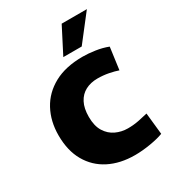

<svg xmlns="http://www.w3.org/2000/svg" viewBox="-177 -822 845 934"><g transform="rotate(-30 245.0 -355.0)"><path d="M305.3 11.7Q222.8 11.7 161 -19.8Q99.2 -51.2 64.8 -111.3Q30.3 -171.3 30.3 -257.5Q30.3 -336.3 63.6 -398.1Q96.8 -459.8 161.9 -495.3Q227 -530.8 323.2 -530.8Q354.5 -530.8 392.2 -525.2Q429.8 -519.7 462 -507.2L445.2 -383.5Q424.8 -390.8 394.6 -396.8Q364.3 -402.7 332.2 -402.7Q294 -402.7 264.7 -387.3Q235.5 -372 219.2 -340.8Q202.8 -309.7 202.8 -261.7Q202.8 -210.7 222.4 -179.2Q242 -147.7 273.5 -133Q305 -118.3 340.3 -118.3Q372.3 -118.3 402.4 -124.3Q432.5 -130.3 454 -135.8L466.7 -14.7Q438.8 -3.7 392.8 4Q346.8 11.7 305.3 11.7ZM240.8 -575.8 315.3 -720.7H456.8L344.2 -575.8Z"/></g></svg>

Font: Murecho Thin
Style: Regular
Weight: 100
Designer: Neil Summerour
Foundry: Positype
Version: Version 1.010